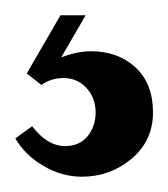

<svg xmlns="http://www.w3.org/2000/svg" viewBox="-40 -30 220 251"><path d="M40 45Q61 37 79 37Q114 37 137 58Q160 79 160 117Q160 154 132 177.5Q104 201 67 201Q41 201 17 187Q-7 173 -20 151L2 135Q22 161 45 161Q64 161 74.5 148Q85 135 85 117Q85 98 73 85Q61 72 43 72Q27 72 14 81L-5 66L39 -10H72Z"/></svg>

Font: Amita
Style: Bold
Weight: 700
Designer: Eduardo Rodriguez Tunni, Modular Infotech, Brian J. Bonislawsky
Foundry: Eduardo Rodriguez Tunni, Modular Infotech, Brian J. Bonislawsky
Version: Version 1.003